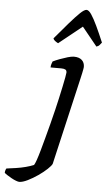

<svg xmlns="http://www.w3.org/2000/svg" viewBox="-200 -798 587 1038"><g transform="rotate(5 94.0 -279.0)"><path d="M-55 200Q-61 200 -73 195.5Q-85 191 -97.5 184Q-110 177 -121 170Q-132 163 -137 158Q-137 150 -134.5 143Q-132 136 -130 134Q-106 131 -79 127Q-52 123 -27 116.5Q-2 110 17 102Q22 95 29.5 73.5Q37 52 46 20Q55 -12 65 -49.5Q75 -87 85.5 -127Q96 -167 105 -205Q112 -234 119.5 -267.5Q127 -301 133.5 -332Q140 -363 144 -384.5Q148 -406 148 -411Q148 -423 140 -427Q132 -431 118 -431H60Q60 -441 63 -450Q66 -459 68 -464Q84 -472 105.5 -480Q127 -488 147.5 -494Q168 -500 181 -500Q209 -500 224 -486.5Q239 -473 239 -449Q239 -447 237.5 -438Q236 -429 233 -415Q230 -401 226 -384L117 87Q113 97 93 116Q73 135 45.5 154Q18 173 -9.5 186.5Q-37 200 -55 200ZM89 -565Q79 -570 71.5 -576Q64 -582 62 -589Q104 -639 137 -677Q170 -715 192.5 -736.5Q215 -758 227 -758Q239 -758 253.5 -736.5Q268 -715 286 -677Q304 -639 325 -589Q321 -584 314.5 -576Q308 -568 297 -565L215 -666Z"/></g></svg>

Font: Texturina 12pt Medium
Style: Italic
Weight: 500
Italic angle: -11°
Designer: Guillermo Torres Carreño
Foundry: Omnibus-Type
Version: Version 1.002